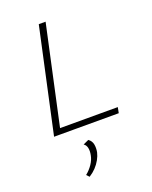

<svg xmlns="http://www.w3.org/2000/svg" viewBox="-172 -751 903 1138"><g transform="rotate(-20 280.0 -181.5)"><path d="M74 0 217 -658H260L117 0ZM90 0 97 -36H489L482 0ZM191 295 175 278Q200 258 218 231.5Q236 205 241 177Q246 152 242 132.5Q238 113 223 103L258 87Q278 101 282.5 124Q287 147 282 174Q277 196 264.5 218.5Q252 241 233.5 260.5Q215 280 191 295Z"/></g></svg>

Font: Ysabeau Infant ExtraLight
Style: Italic
Weight: 250
Italic angle: -12°
Designer: Christian Thalmann (Catharsis Fonts)
Version: Version 2.001;gftools[0.9.30]; featfreeze: ss01,ss02,lnum